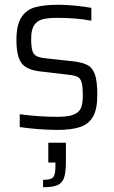

<svg xmlns="http://www.w3.org/2000/svg" viewBox="-20 -538 479 807"><path d="M63 -4V-58Q141 -47 222 -47Q267 -47 290 -56.5Q313 -66 320.5 -84.5Q328 -103 328 -137Q328 -175 323 -192Q318 -209 306 -215Q294 -221 267 -224L147 -238Q90 -245 69.5 -274Q49 -303 49 -370Q49 -432 69.5 -464.5Q90 -497 127.5 -507.5Q165 -518 226 -518Q259 -518 298 -514Q337 -510 364 -505V-451Q301 -463 221 -463Q182 -463 159 -457Q136 -451 123.5 -432Q111 -413 111 -375Q111 -341 116 -325Q121 -309 133 -302.5Q145 -296 171 -293L290 -280Q329 -275 349.5 -263.5Q370 -252 379.5 -223.5Q389 -195 389 -139Q389 -80 371.5 -48.5Q354 -17 318 -4.5Q282 8 221 8Q183 8 138.5 4.5Q94 1 63 -4ZM213 162V145H183V62H257V140Q257 186 249.5 208.5Q242 231 222 240Q202 249 161 249V218Q194 218 203.5 207Q213 196 213 162Z"/></svg>

Font: Saira Semi Condensed Light
Style: Regular
Weight: 300
Width: 4
Designer: Hector Gatti with collaboration of the Omnibus-Type team
Foundry: Omnibus-Type
Version: Version 1.001; ttfautohint (v1.8)